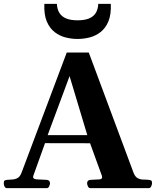

<svg xmlns="http://www.w3.org/2000/svg" viewBox="-25 -976 809 996"><path d="M11.2 0Q3.4 0 -1 -7.6Q-5.4 -15.1 -5.4 -24.9Q-5.4 -36.1 -1.7 -39.1Q2 -42 12.2 -43Q24.4 -44.4 38.8 -44.9Q53.2 -45.4 66.2 -52.5Q79.1 -59.6 86.9 -80.6L321.3 -703.6H435.5L667.5 -80.6Q675.8 -58.6 689.7 -51.5Q703.6 -44.4 719 -44.4Q734.4 -44.4 746.1 -43Q756.3 -42 760 -39.1Q763.7 -36.1 763.7 -24.9Q763.7 -19.5 759.5 -9.8Q755.4 0 747.1 0H443.4Q435.1 0 430.9 -9.8Q426.8 -19.5 426.8 -24.9Q426.8 -41 442.9 -43Q471.7 -44.4 488.3 -45.2Q504.9 -45.9 504.9 -56.6Q504.9 -60.1 503.4 -64.5L436 -250L460.4 -232.9L191.9 -233.4L216.3 -254.9L147.9 -64.5Q146.5 -61 146.5 -58.1Q146.5 -46.4 167.5 -45.4Q188.5 -44.4 218.3 -43Q234.4 -41 234.4 -24.9Q234.4 -19.5 230.2 -9.8Q226.1 0 217.8 0ZM220.7 -271 212.4 -274.9H444.3L429.2 -270.5L335.9 -581.1ZM377.4 -773.9Q346.7 -773.9 315.4 -781.7Q284.2 -789.6 258.3 -809.6Q232.4 -829.6 217.5 -865.2Q202.6 -900.9 205.1 -956.1H270Q271.5 -927.2 283.7 -908.2Q295.9 -889.2 319.1 -879.9Q342.3 -870.6 377.4 -870.6Q412.6 -870.6 436 -879.9Q459.5 -889.2 471.4 -908.2Q483.4 -927.2 484.9 -956.1H549.8Q552.2 -900.9 537.4 -865.2Q522.5 -829.6 496.6 -809.6Q470.7 -789.6 439.5 -781.7Q408.2 -773.9 377.4 -773.9Z"/></svg>

Font: Gelasio
Style: Bold
Weight: 700
Designer: Eben Sorkin
Foundry: Eben Sorkin
Version: Version 1.008